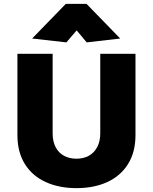

<svg xmlns="http://www.w3.org/2000/svg" viewBox="-20 -958 790 992"><path d="M252 -680H70V-260Q70 -172 108.5 -110.5Q147 -49 216 -17.5Q285 14 375 14Q466 14 534.5 -17.5Q603 -49 641.5 -110.5Q680 -172 680 -260V-680H498V-269Q498 -227 482 -197.5Q466 -168 438.5 -153Q411 -138 375 -138Q339 -138 311 -153Q283 -168 267.5 -197.5Q252 -227 252 -269ZM376 -801 428 -739 601 -759 427 -938H320L146 -759L323 -739Z"/></svg>

Font: Catamaran Thin Black
Style: Regular
Weight: 900
Version: Version 2.000